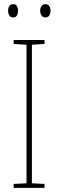

<svg xmlns="http://www.w3.org/2000/svg" viewBox="-20 -907 280 927"><path d="M195 0H46V-19L108 -22V-691L46 -695V-714H195V-695L134 -691V-22L195 -19ZM19 -855Q19 -868 25 -877.5Q31 -887 43 -887Q56 -887 61.5 -878Q67 -869 67 -855Q67 -841 61.5 -832Q56 -823 43 -823Q31 -823 25 -832.5Q19 -842 19 -855ZM174 -856Q174 -868 180.5 -877.5Q187 -887 199 -887Q211 -887 217.5 -878Q224 -869 224 -856Q224 -842 218 -832.5Q212 -823 199 -823Q187 -823 180.5 -832.5Q174 -842 174 -856Z"/></svg>

Font: Noto Sans Bengali Condensed Thin
Style: Regular
Weight: 100
Width: 3
Designer: Joana Ranito - Universal Thirst; Jelle Bosma - Monotype Design Team
Foundry: Universal Thirst ehf.
Version: Version 3.000; ttfautohint (v1.8.4.7-5d5b)